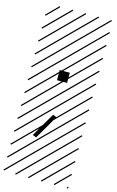

<svg xmlns="http://www.w3.org/2000/svg" viewBox="-197 -1028 926 1525"><g transform="rotate(15 265.5 -266.0)"><path d="M181.2 97.7 150.9 85 265.1 -111.3 295.4 -98.6ZM306.6 -467.8V-384.3H223.6V-467.8ZM526.9 410.6 533.7 417.5 525.4 425.8 518.6 418.9ZM526.9 304.7 533.7 311.5 419.4 425.8 412.6 418.9ZM526.9 198.7 533.7 205.6 313.5 425.8 306.6 418.9ZM526.9 92.3 533.7 99.1 207.5 425.8 200.7 418.9ZM526.9 -13.2 533.7 -6.3 101.6 425.8 94.7 418.9ZM526.9 -119.1 533.7 -112.3 3.4 418 -3.4 411.1ZM526.9 -225.6 533.7 -218.8 3.4 311.5 -3.4 304.7ZM526.9 -331.5 533.7 -324.7 3.4 205.6 -3.4 198.7ZM526.9 -438 533.7 -431.2 3.4 99.1 -3.4 92.3ZM526.9 -543.5 533.7 -536.6 3.4 -6.3 -3.4 -13.2ZM526.9 -649.4 533.7 -642.6 3.4 -112.3 -3.4 -119.1ZM526.9 -755.9 533.7 -749 3.4 -218.8 -3.4 -225.6ZM526.9 -861.8 533.7 -855 3.4 -324.7 -3.4 -331.5ZM516.6 -958 523.4 -951.2 3.4 -431.2 -3.4 -438ZM411.1 -958 418 -951.2 3.4 -536.6 -3.4 -543.5ZM305.2 -958 312 -951.2 3.4 -642.6 -3.4 -649.4ZM198.7 -958 205.6 -951.2 3.4 -749 -3.4 -755.9ZM92.3 -958 99.1 -951.2 3.4 -855 -3.4 -861.8Z"/></g></svg>

Font: AzarMehrMSRS2
Style: Regular
Weight: 1
Designer: Amin Abedi
Version: Version 1.00